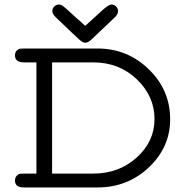

<svg xmlns="http://www.w3.org/2000/svg" viewBox="-20 -824 827 844"><path d="M45.9 -29.8Q45.9 -43.9 53.5 -51.5Q61 -59.1 67.6 -60.1Q74.2 -61 85.9 -61H140.1V-549.8H85.9Q45.9 -549.8 45.9 -580.1Q45.9 -594.2 53.5 -601.6Q61 -608.9 67.6 -609.9Q74.2 -610.8 85.9 -610.8H408.2Q540 -610.8 634 -519.5Q728 -428.2 728 -299.8Q728 -176.8 634.5 -88.4Q541 0 408.2 0H85.9Q45.9 0 45.9 -29.8ZM209 -61H390.1Q502.9 -61 581.1 -131.6Q659.2 -202.1 659.2 -300.8Q659.2 -400.9 581.5 -475.3Q503.9 -549.8 389.2 -549.8H209ZM210 -775.9Q210 -787.1 219 -795.7Q228 -804.2 238.8 -804.2Q247.6 -804.2 257.3 -797.1Q267.1 -790 300.8 -758.8Q318.8 -741.7 331.1 -731.9L354 -710.9H355Q361.8 -717.8 437 -785.2Q460 -804.2 470.2 -804.2Q481.4 -804.2 490.2 -795.7Q499 -787.1 499 -774.9Q499 -761.7 484.9 -748Q392.1 -659.2 379.2 -647.7Q366.2 -636.2 355.2 -636.2Q344.2 -636.2 331.1 -647.7Q317.9 -659.2 225.1 -748Q210 -762.7 210 -775.9Z"/></svg>

Font: CMU Typewriter Text Variable Width
Style: Medium
Weight: 500
Version: Version 0.7.0